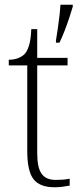

<svg xmlns="http://www.w3.org/2000/svg" viewBox="-20 -780 340 810"><path d="M210 10Q148 10 121.5 -24Q95 -58 95 -142V-504H17V-528Q38 -528 54.5 -534Q71 -540 83 -551Q94 -562 102 -586.5Q110 -611 112 -657H137V-536H265V-504H137V-134Q137 -73 155.5 -47Q174 -21 215 -21Q232 -21 245 -22Q258 -23 274 -26V3Q259 6 242.5 8Q226 10 210 10ZM216 -609Q220 -633 224 -660.5Q228 -688 231 -714.5Q234 -741 235 -760H287V-752Q281 -731 272 -704Q263 -677 252.5 -650Q242 -623 231 -600H216Z"/></svg>

Font: Noto Serif Armenian ExtraLight
Style: Regular
Weight: 250
Version: Version 2.007